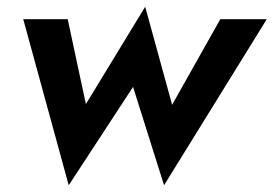

<svg xmlns="http://www.w3.org/2000/svg" viewBox="-20 -517 812 570"><path d="M49 -460 184 33 375 -259 467 33 772 -460H634L491 -206L411 -497L235 -208L181 -460Z"/></svg>

Font: Jost SemiBold
Style: Italic
Weight: 600
Italic angle: -5°
Version: Version 3.710